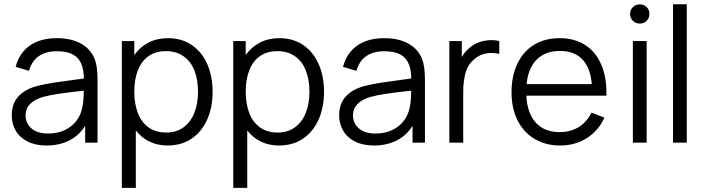

<svg xmlns="http://www.w3.org/2000/svg" viewBox="-20 -682 3375 918"><path d="M209.5 -43.5Q254.9 -43.5 289.8 -60.1Q324.7 -76.7 346.2 -105.5Q367.7 -134.3 374 -171.4Q380.4 -199.7 380.4 -248.5Q362.8 -247.1 355 -245.6Q293.9 -238.8 255.9 -232.9Q217.8 -227.1 186.5 -218.8Q102.1 -193.8 102.1 -130.4Q102.1 -107.9 113.3 -88.1Q124.5 -68.4 148.7 -55.9Q172.9 -43.5 209.5 -43.5ZM431.6 -402.3Q446.3 -367.2 446.3 -301.8V0H387.2V-80.6Q358.4 -34.2 311.3 -10.3Q264.2 13.7 202.1 13.7Q148.9 13.7 111.3 -5.6Q73.7 -24.9 54.9 -57.9Q36.1 -90.8 36.1 -130.4Q36.1 -187 68.8 -221.9Q101.6 -256.8 160.2 -271.5Q195.3 -280.3 239.3 -287.1Q283.2 -293.9 340.8 -301.3L380.9 -306.6Q380.4 -374 349.9 -405.5Q319.3 -437 251.5 -437Q200.2 -437 166.3 -414.1Q132.3 -391.1 118.7 -343.3L54.7 -362.3Q71.8 -428.2 122.3 -463.9Q172.9 -499.5 252.4 -499.5Q318.8 -499.5 365.5 -474.4Q412.1 -449.2 431.6 -402.3Z M774.9 -48.3Q823.2 -48.3 857.7 -73.5Q892.1 -98.6 909.4 -142.8Q926.8 -187 926.8 -243.7Q926.8 -299.8 909.9 -343.8Q893.1 -387.7 858.2 -412.6Q823.2 -437.5 773.4 -437.5Q723.6 -437.5 689.7 -413.3Q655.8 -389.2 638.9 -345.2Q622.1 -301.3 622.1 -243.7Q622.1 -186 638.9 -142.1Q655.8 -98.1 689.9 -73.2Q724.1 -48.3 774.9 -48.3ZM783.7 -499.5Q849.1 -499.5 897.5 -466.3Q945.8 -433.1 971.2 -374.8Q996.6 -316.4 996.6 -243.7Q996.6 -169.9 971.2 -111.6Q945.8 -53.2 897 -19.8Q848.1 13.7 781.2 13.7Q732.9 13.7 694.6 -5.1Q656.2 -23.9 629.4 -58.1V216.3H562.5V-485.8H622.1V-418.9Q649.4 -457.5 690.2 -478.5Q731 -499.5 783.7 -499.5Z M1307.6 -48.3Q1356 -48.3 1390.4 -73.5Q1424.8 -98.6 1442.1 -142.8Q1459.5 -187 1459.5 -243.7Q1459.5 -299.8 1442.6 -343.8Q1425.8 -387.7 1390.9 -412.6Q1356 -437.5 1306.2 -437.5Q1256.3 -437.5 1222.4 -413.3Q1188.5 -389.2 1171.6 -345.2Q1154.8 -301.3 1154.8 -243.7Q1154.8 -186 1171.6 -142.1Q1188.5 -98.1 1222.7 -73.2Q1256.8 -48.3 1307.6 -48.3ZM1316.4 -499.5Q1381.8 -499.5 1430.2 -466.3Q1478.5 -433.1 1503.9 -374.8Q1529.3 -316.4 1529.3 -243.7Q1529.3 -169.9 1503.9 -111.6Q1478.5 -53.2 1429.7 -19.8Q1380.9 13.7 1314 13.7Q1265.6 13.7 1227.3 -5.1Q1189 -23.9 1162.1 -58.1V216.3H1095.2V-485.8H1154.8V-418.9Q1182.1 -457.5 1222.9 -478.5Q1263.7 -499.5 1316.4 -499.5Z M1774.9 -43.5Q1820.3 -43.5 1855.2 -60.1Q1890.1 -76.7 1911.6 -105.5Q1933.1 -134.3 1939.5 -171.4Q1945.8 -199.7 1945.8 -248.5Q1928.2 -247.1 1920.4 -245.6Q1859.4 -238.8 1821.3 -232.9Q1783.2 -227.1 1752 -218.8Q1667.5 -193.8 1667.5 -130.4Q1667.5 -107.9 1678.7 -88.1Q1689.9 -68.4 1714.1 -55.9Q1738.3 -43.5 1774.9 -43.5ZM1997.1 -402.3Q2011.7 -367.2 2011.7 -301.8V0H1952.6V-80.6Q1923.8 -34.2 1876.7 -10.3Q1829.6 13.7 1767.6 13.7Q1714.4 13.7 1676.8 -5.6Q1639.2 -24.9 1620.4 -57.9Q1601.6 -90.8 1601.6 -130.4Q1601.6 -187 1634.3 -221.9Q1667 -256.8 1725.6 -271.5Q1760.7 -280.3 1804.7 -287.1Q1848.6 -293.9 1906.2 -301.3L1946.3 -306.6Q1945.8 -374 1915.3 -405.5Q1884.8 -437 1816.9 -437Q1765.6 -437 1731.7 -414.1Q1697.8 -391.1 1684.1 -343.3L1620.1 -362.3Q1637.2 -428.2 1687.7 -463.9Q1738.3 -499.5 1817.9 -499.5Q1884.3 -499.5 1930.9 -474.4Q1977.5 -449.2 1997.1 -402.3Z M2226.1 -454.1Q2246.1 -472.2 2274.2 -481.2Q2302.2 -490.2 2331.1 -490.2Q2350.1 -490.2 2367.2 -485.8V-424.3Q2348.1 -428.7 2330.1 -428.7Q2283.2 -428.7 2251.5 -401.9Q2217.8 -376 2206.3 -335.4Q2194.8 -294.9 2194.8 -242.7V0H2128.4V-485.8H2188V-409.2Q2203.6 -437 2226.1 -454.1Z M2657.2 -438.5Q2587.9 -438.5 2546.6 -397.7Q2505.4 -356.9 2497.6 -279.8H2809.6Q2802.7 -358.4 2764.2 -398.4Q2725.6 -438.5 2657.2 -438.5ZM2496.6 -224.6Q2500.5 -141.1 2541.7 -95.7Q2583 -50.3 2655.8 -50.3Q2707.5 -50.3 2746.6 -74.2Q2785.6 -98.1 2808.1 -143.6L2870.1 -119.6Q2840.8 -56.2 2785.2 -21.2Q2729.5 13.7 2658.2 13.7Q2588.4 13.7 2535.6 -18.1Q2482.9 -49.8 2454.3 -107.2Q2425.8 -164.6 2425.8 -240.7Q2425.8 -319.3 2453.9 -377.9Q2481.9 -436.5 2533.7 -468Q2585.4 -499.5 2655.8 -499.5Q2725.6 -499.5 2775.6 -468.3Q2825.7 -437 2852.5 -378.2Q2879.4 -319.3 2879.4 -238.8V-224.6Z M3005.9 0V-485.8H3071.8V0ZM2992.7 -615.2Q2992.7 -635.3 3006.1 -648.2Q3019.5 -661.1 3039.1 -661.1Q3058.6 -661.1 3071.8 -648.2Q3085 -635.3 3085 -615.2Q3085 -595.7 3071.8 -582.5Q3058.6 -569.3 3039.1 -569.3Q3019.5 -569.3 3006.1 -582.5Q2992.7 -595.7 2992.7 -615.2Z M3263.7 0H3197.8V-661.6H3263.7Z"/></svg>

Font: Potro Sans Bangla
Style: Regular
Weight: 400
Designer: Jayed Ahsan Saad
Foundry: Codepotro
Version: Potro Sans Bangla; Version 0.905